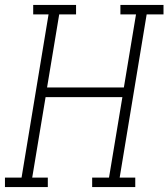

<svg xmlns="http://www.w3.org/2000/svg" viewBox="-35 -755 680 775"><path d="M-15 0V-38H52L161 -697H99V-735H272V-697H204L155 -402H465L514 -697H451V-735H625V-697H557L448 -38H511V0H337V-38H405L459 -363H149L95 -38H158V0Z"/></svg>

Font: Iosevka Etoile XLtObl
Style: Regular
Weight: 200
Italic angle: -9°
Designer: Belleve Invis
Foundry: Belleve Invis
Version: Version 15.5.2; ttfautohint (v1.8.4)